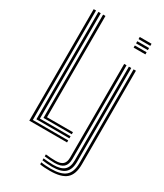

<svg xmlns="http://www.w3.org/2000/svg" viewBox="-243 -893 1020 1193"><g transform="rotate(30 267.0 -297.0)"><path d="M59.9 0V-800H76.8V-14.7H330.6V0ZM93.7 -29.3V-800H110.6V-44H330.6V-29.3ZM127.5 -58.7V-800H144.4V-73.4H330.6V-58.7ZM394.2 -778.2V-793.4H478.7V-778.2ZM394.2 -717.1V-732.4H478.7V-717.1ZM394.2 -747.6V-762.9H478.7V-747.6ZM325.2 206.4Q305.9 206.4 285.6 205.1Q265.3 203.7 253.8 201.1V186.8Q267.2 189.4 287.5 190.8Q307.8 192.2 325.2 192.2Q397.9 192.2 429.7 164.2Q461.6 136.3 461.6 72.6V-600H478.5V72.6Q478.5 144.2 442.6 175.3Q406.7 206.4 325.2 206.4ZM325.2 177.9Q307.9 177.9 287.9 176.4Q267.8 175 253.8 172.6V158.6Q269.4 160.5 289.3 162Q309.2 163.6 325.2 163.6Q379.7 163.6 403.9 141.9Q428 120.2 428 72.4V-600H444.9V72.4Q444.9 128.3 416.9 153.1Q388.8 177.9 325.2 177.9ZM325.2 149.3Q310.6 149.3 290.8 147.7Q270.9 146.2 253.8 144.3V130.1Q271.2 132.5 291.2 133.6Q311.1 134.8 325.2 134.8Q361.8 134.8 378 119.5Q394.2 104.1 394.2 72.2V-600H411.1V72.4Q411.1 112.1 391 130.7Q370.9 149.3 325.2 149.3Z"/></g></svg>

Font: Big Shoulders Inline Text SC Thin
Style: Regular
Weight: 100
Designer: Patric King
Foundry: XO Type Co
Version: Version 2.002